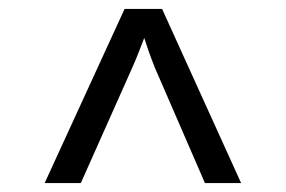

<svg xmlns="http://www.w3.org/2000/svg" viewBox="-20 -750 640 430"><path d="M80 -340 259 -730H343L520 -340H439L327 -598Q319 -618 312.5 -636.5Q306 -655 303 -665Q299 -655 292 -636.5Q285 -618 276 -598L161 -340Z"/></svg>

Font: Liga JetBrainsMono Nerd Font
Style: Regular
Weight: 400
Designer: Philipp Nurullin, Konstantin Bulenkov
Foundry: JetBrains
Version: Version 2.225; ttfautohint (v1.8.3)